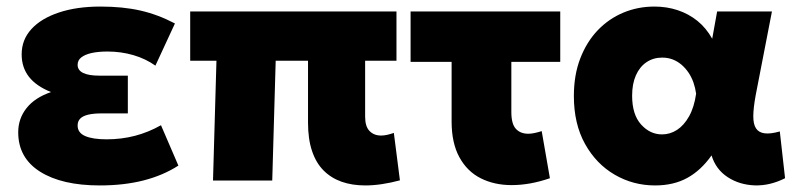

<svg xmlns="http://www.w3.org/2000/svg" viewBox="-20 -550 2438 585"><path d="M284 15Q168.5 15 102 -27Q35.5 -69 35.5 -147Q35.5 -188.5 60.8 -220.5Q86 -252.5 135.5 -269.5Q90.5 -287.5 68.2 -316Q46 -344.5 46 -384.5Q46 -429 75.8 -461.5Q105.5 -494 159.8 -512Q214 -530 286 -530Q354 -530 407.2 -518Q460.5 -506 513 -478.5L453.5 -350Q424 -371 386.5 -382Q349 -393 307.5 -393Q279.5 -393 259.2 -388.5Q239 -384 227.8 -375.2Q216.5 -366.5 216.5 -352.5Q216.5 -336 233.2 -327.8Q250 -319.5 282.5 -319.5H369.5V-204.5H289.5Q266 -204.5 249.5 -200.8Q233 -197 224.8 -189Q216.5 -181 216.5 -167.5Q216.5 -145.5 239.5 -135.5Q262.5 -125.5 305 -125.5Q350 -125.5 391.2 -136.2Q432.5 -147 470.5 -168.5L523.5 -45.5Q477 -15.5 417.2 -0.2Q357.5 15 284 15Z M1093 15Q1053 15 1021 3.8Q989 -7.5 966 -30.5Q943 -53.5 930.8 -89.8Q918.5 -126 918.5 -176.5V-365H820L809.5 0H629L639.5 -365H559.5V-515H1188V-365H1092.5V-194.5Q1092.5 -164.5 1106 -150.8Q1119.5 -137 1141 -137Q1150 -137 1159.8 -139.2Q1169.5 -141.5 1180 -145L1198.5 -0.5Q1170.5 7 1143.8 11Q1117 15 1093 15Z M1539 14Q1486 14 1444.8 -6.8Q1403.5 -27.5 1379.8 -70.8Q1356 -114 1356 -180V-361.5H1231V-515H1687V-361.5H1538V-208.5Q1538 -172.5 1551.8 -157.5Q1565.5 -142.5 1589.5 -142.5Q1599 -142.5 1609.2 -144.8Q1619.5 -147 1630.5 -150.5L1655.5 -7Q1625 3.5 1595.8 8.8Q1566.5 14 1539 14Z M1976 15Q1909 15 1852.8 -17.8Q1796.5 -50.5 1762.5 -111.5Q1728.5 -172.5 1728.5 -257.5Q1728.5 -321.5 1748 -372Q1767.5 -422.5 1801.2 -457.8Q1835 -493 1879.2 -511.5Q1923.5 -530 1974 -530Q2011.5 -530 2044.8 -519Q2078 -508 2104.8 -486.5Q2131.5 -465 2150 -432L2165 -515H2332L2282.5 -260Q2275.5 -222 2275.2 -196.8Q2275 -171.5 2283.5 -158.8Q2292 -146 2309.8 -143.8Q2327.5 -141.5 2356 -149.5L2372 -7Q2325.5 16.5 2279 14.8Q2232.5 13 2196.8 -10.5Q2161 -34 2148 -76.5Q2116 -31 2074.2 -8Q2032.5 15 1976 15ZM1997 -140.5Q2021.5 -140.5 2042.8 -154.2Q2064 -168 2079.5 -195.5Q2095 -223 2101 -264.5Q2098.5 -282.5 2092.8 -298.8Q2087 -315 2077.8 -328.8Q2068.5 -342.5 2056.5 -352.8Q2044.5 -363 2029.8 -368.8Q2015 -374.5 1997.5 -374.5Q1970.5 -374.5 1949.8 -360.5Q1929 -346.5 1917.5 -320.5Q1906 -294.5 1906 -258.5Q1906 -201 1933.2 -170.8Q1960.5 -140.5 1997 -140.5Z"/></svg>

Font: Geologica ExtraBold
Style: Regular
Weight: 800
Designer: Sindre Bremnes, Frode Helland
Foundry: Monokrom Skriftforlag AS
Version: Version 1.010;gftools[0.9.28]